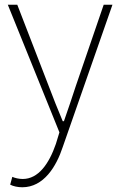

<svg xmlns="http://www.w3.org/2000/svg" viewBox="-20 -547 508 811"><path d="M74 244C165 244 218 156 245 74L455 -527H418L300 -183C285 -138 267 -82 250 -35H245C225 -82 203 -138 186 -183L53 -527H13L231 12L216 61C187 145 142 209 76 209C60 209 43 205 32 200L23 233C36 240 56 244 74 244Z"/></svg>

Font: Noto Sans CJK Thin
Style: Regular
Weight: 100
Designer: Ryoko NISHIZUKA (kana & ideographs); Paul D. Hunt (Latin, Greek & Cyrillic); Wenlong ZHANG (bopomofo); Sandoll Communica
Foundry: Adobe Systems Incorporated
Version: Version 1.000;PS 1;hotconv 1.0.78;makeotf.lib2.5.61930